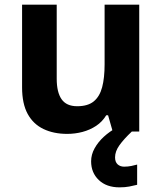

<svg xmlns="http://www.w3.org/2000/svg" viewBox="-20 -566 697 826"><path d="M579 -546V0H465L445 -70H437Q420 -42 393.5 -24.5Q367 -7 335 1.5Q303 10 269 10Q211 10 167 -11Q123 -32 99 -76Q75 -120 75 -190V-546H224V-227Q224 -169 245 -139Q266 -109 312 -109Q358 -109 383.5 -130Q409 -151 419.5 -191Q430 -231 430 -289V-546ZM475 111Q475 131 486 141Q497 151 514 151Q530 151 545 148Q560 145 570 142V229Q554 233 536 236.5Q518 240 494 240Q438 240 405 208.5Q372 177 372 128Q372 99 387 72Q402 45 426.5 22.5Q451 0 482 -17L547 0Q513 32 494 58.5Q475 85 475 111Z"/></svg>

Font: Noto Sans Armenian
Style: Regular
Weight: 400
Designer: Monotype Design Team
Foundry: Monotype Imaging Inc.
Version: Version 2.007